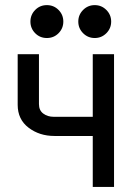

<svg xmlns="http://www.w3.org/2000/svg" viewBox="-20 -738 530 758"><path d="M308.1 -606.9Q289.1 -626 289.1 -652.8Q289.1 -679.7 308.1 -698.7Q327.1 -717.8 354 -717.8Q380.9 -717.8 399.9 -698.7Q418.9 -679.7 418.9 -652.8Q418.9 -626 399.9 -606.9Q380.9 -587.9 354 -587.9Q327.1 -587.9 308.1 -606.9ZM118.9 -606.9Q100.1 -626 100.1 -652.8Q100.1 -679.7 118.9 -698.7Q137.7 -717.8 165 -717.8Q192.4 -717.8 211.2 -698.7Q230 -679.7 230 -652.8Q230 -626 211.2 -606.9Q192.4 -587.9 165 -587.9Q137.7 -587.9 118.9 -606.9ZM49.8 -523.9H133.8V-327.1Q133.8 -302.2 150.9 -289.6Q168 -276.9 191.9 -276.9H346.2V-523.9H430.2V0H346.2V-201.2H194.8Q135.7 -201.2 92.8 -233.9Q49.8 -266.6 49.8 -324.2Z"/></svg>

Font: Miedinger*
Style: Book
Weight: 400
Version: Version 001.000